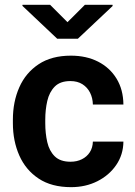

<svg xmlns="http://www.w3.org/2000/svg" viewBox="-20 -770 561 800"><path d="M273.8 -96.1Q300.5 -96.1 321.2 -106.5Q342 -116.9 354.2 -135.7Q366.3 -154.5 367 -179.9H494.2Q493.6 -125.4 464.2 -82.5Q434.9 -39.6 385.8 -14.9Q336.7 9.8 276.2 9.8Q194.8 9.8 141.1 -25.9Q87.3 -61.5 60.5 -122Q33.7 -182.5 33.7 -256.5V-271.5Q33.7 -345.8 60.4 -406.2Q87 -466.5 140.9 -502.3Q194.7 -538.1 275.6 -538.1Q339.9 -538.1 388.8 -513.1Q437.7 -488.1 465.6 -442.4Q493.6 -396.7 494.2 -334.4H367Q366.3 -361.8 355.3 -383.8Q344.2 -405.8 323.6 -419Q302.9 -432.2 273.2 -432.2Q230.8 -432.2 208.1 -409.2Q185.4 -386.1 177 -349.4Q168.6 -312.7 168.6 -271.5V-256.5Q168.6 -214.6 176.9 -178Q185.2 -141.4 208 -118.8Q230.9 -96.1 273.8 -96.1ZM188.7 -750.1 261.2 -677.6 333.8 -750.1H449.1V-744.9L304.3 -608.5H218.5L73.5 -745.5V-750.1Z"/></svg>

Font: Vazirmatn
Style: Regular
Weight: 400
Designer: Saber Rastikerdar
Foundry: Saber Rastikerdar
Version: Version 33.003;September 2, 2022;FontCreator 14.0.0.2862 64-